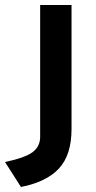

<svg xmlns="http://www.w3.org/2000/svg" viewBox="-81 -531 384 765"><path d="M2.5 214 -61 114.5Q18 98 48.5 75.5Q79 53 79 14V-511H204V-17Q204 86 154.2 140Q104.5 194 2.5 214Z"/></svg>

Font: Undotted
Style: Bold
Weight: 700
Designer: Delve Withrington, Dave Bailey, Thomas Jockin
Foundry: Delve Fonts LLC
Version: Version 4.000